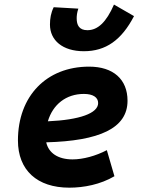

<svg xmlns="http://www.w3.org/2000/svg" viewBox="-20 -823 626 852"><path d="M301.8 -115.7C237.8 -115.7 195.8 -143.6 185.1 -191.4C420.9 -197.8 545.9 -253.4 545.9 -376C545.9 -471.2 482.4 -527.3 375.5 -527.3C186 -527.3 59.6 -396.5 59.6 -199.7C59.6 -67.9 144.5 9.8 287.6 9.8C352.1 9.8 425.8 -4.4 487.8 -41L454.1 -156.7C404.8 -130.9 348.6 -115.7 301.8 -115.7ZM352.1 -595.7C449.2 -595.7 519 -644.5 574.7 -751.5L485.8 -802.7C451.7 -724.6 414.1 -689 367.7 -689C331.1 -689 320.3 -711.9 320.3 -741.7C320.3 -752 321.3 -766.1 327.6 -784.7L218.3 -791C206.1 -766.6 201.7 -741.2 201.7 -713.9C201.7 -644 257.8 -595.7 352.1 -595.7ZM192.4 -284.7C214.4 -359.4 273.4 -406.2 352.1 -406.2C392.6 -406.2 415.5 -391.1 415.5 -365.7C415.5 -320.3 333.5 -291 192.4 -284.7Z"/></svg>

Font: Cascadia Code NF
Style: Bold Italic
Weight: 700
Italic angle: -10°
Monospace: yes
Designer: Aaron Bell
Foundry: Saja Typeworks
Version: Version 2404.023